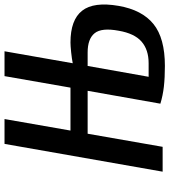

<svg xmlns="http://www.w3.org/2000/svg" viewBox="30 -770 750 850"><g transform="rotate(-90 405.0 -345.0)"><path d="M538 10Q486 10 446.5 5.5Q407 1 371 -10L428 -332H238L180 0H70L193 -700H303L252 -408H442L493 -700H603L550 -398Q570 -402 598.5 -405Q627 -408 642 -408Q742 -408 782.5 -356.5Q823 -305 804 -195Q786 -91 723.5 -40.5Q661 10 538 10ZM490 -62H550Q610 -62 646 -93.5Q682 -125 694 -195Q708 -270 683 -301Q658 -332 598 -332H538Z"/></g></svg>

Font: Cuprum SemiBold
Style: Italic
Weight: 600
Italic angle: -10°
Version: Version 3.000